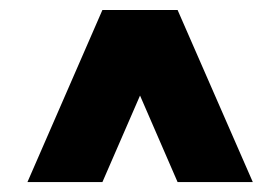

<svg xmlns="http://www.w3.org/2000/svg" viewBox="-20 -717 567 389"><path d="M35.6 -348.1 187.5 -696.8H339.8L492.2 -348.1H339.8L263.7 -523.4L187.5 -348.1Z"/></svg>

Font: Basically A Sans Serif
Style: Bold
Weight: 700
Designer: Hyung-Suk Kim
Foundry: Mental Design
Version: 1.000